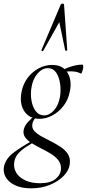

<svg xmlns="http://www.w3.org/2000/svg" viewBox="-64 -746 474 1047"><path d="M106.8 281Q52.8 281 17.5 263.9Q-17.8 246.8 -33.2 219.2Q-48.6 191.6 -42 160.6Q-31.6 116.6 13.9 83.5Q59.4 50.4 118.2 18L125.2 26Q101.6 40.2 77.5 55.8Q53.4 71.4 35.9 90.7Q18.4 110 13.6 138Q8.8 170.2 25 196.4Q41.2 222.6 74.8 237.9Q108.4 253.2 154.6 253.2Q209.4 253.2 238.2 230.4Q267 207.6 268.6 175Q269.6 147.8 254.1 127.9Q238.6 108 213.7 92.7Q188.8 77.4 161.5 63.8Q134.2 50.2 110.4 35.6Q86.6 21 73.7 3.4Q60.8 -14.2 65 -37.8Q70 -60.4 88.3 -80.3Q106.6 -100.2 133.8 -123L144 -115.2Q132.6 -108.8 123.3 -95.5Q114 -82.2 112.2 -68Q109.2 -46.8 123.8 -31Q138.4 -15.2 163 -1.8Q187.6 11.6 215.3 25.5Q243 39.4 267.4 55.7Q291.8 72 306 93.8Q320.2 115.6 316.6 146Q313.6 181.6 284 212.4Q254.4 243.2 208.1 262.1Q161.8 281 106.8 281ZM150.8 -98Q112 -98 87.2 -118.6Q62.4 -139.2 53.8 -172.7Q45.2 -206.2 53.8 -246Q61.8 -288.2 86.5 -321.1Q111.2 -354 146.3 -373Q181.4 -392 221 -392Q261 -392 285 -371.9Q309 -351.8 317.2 -318.8Q325.4 -285.8 316.6 -246Q307.6 -200.8 281.7 -167.8Q255.8 -134.8 221.2 -116.4Q186.6 -98 150.8 -98ZM176 -116.8Q205.2 -116.8 230.1 -144Q255 -171.2 263.2 -218.6Q268.6 -251.4 264.1 -287.2Q259.6 -323 243.1 -348.6Q226.6 -374.2 196.2 -374.2Q166.2 -374.2 140.8 -345Q115.4 -315.8 108 -271.4Q101.6 -235.6 107.3 -199.6Q113 -163.6 130.6 -140.2Q148.2 -116.8 176 -116.8ZM258.2 -346 257.2 -353Q287.2 -371.4 321.8 -382.5Q356.4 -393.6 384.4 -393.6Q389.4 -393.6 389.9 -385.4Q390.4 -377.2 387.9 -367.3Q385.4 -357.4 382.4 -350.3Q379.4 -343.2 376.4 -345.2Q353.2 -357.4 320.2 -357Q287.2 -356.6 258.2 -346ZM285.2 -721 302.8 -472Q302.8 -470 297.3 -469.5Q291.8 -469 291.6 -471L259.4 -625.4L171.8 -469Q170.6 -466 165.6 -468Q160.6 -470 161.6 -472L267.2 -721Q269.2 -726 277.2 -726Q285.2 -726 285.2 -721Z"/></svg>

Font: Cormorant Light
Style: Italic
Weight: 300
Italic angle: -10°
Designer: Christian Thalmann (Catharsis Fonts)
Foundry: Catharsis Fonts
Version: Version 4.000